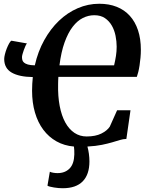

<svg xmlns="http://www.w3.org/2000/svg" viewBox="-20 -771 785 1023"><path d="M245.6 144Q252 147.5 263.7 149.4Q275.4 151.4 286.6 151.4Q326.2 151.4 350.3 127.2Q374.5 103 376 52.2Q376.5 40 375.7 29.5Q375 19 374 9.8Q322.3 5.4 281 -17.8Q239.7 -41 210.7 -79.8Q181.6 -118.7 166.3 -171.4Q150.9 -224.1 150.9 -287.6Q150.9 -306.2 151.9 -324.2Q152.8 -342.3 154.8 -360.4Q82 -361.3 42.2 -384.3Q2.4 -407.2 2.4 -457Q2.4 -466.3 6.1 -481.4Q9.8 -496.6 15.6 -511.5Q21.5 -526.4 28.1 -538.6Q34.7 -550.8 40.5 -554.2L123.5 -539.6Q119.6 -535.2 115.2 -525.1Q110.8 -515.1 106.7 -503.9Q102.5 -492.7 99.9 -482.4Q97.2 -472.2 97.2 -467.3Q97.2 -459 99.1 -451.2Q101.1 -443.4 108.2 -437.3Q115.2 -431.2 128.9 -427.2Q142.6 -423.3 165.5 -422.9Q182.1 -496.6 215.6 -556.9Q249 -617.2 294.2 -660.4Q339.4 -703.6 394.3 -727.3Q449.2 -751 508.8 -751Q561 -751 602.1 -734.6Q643.1 -718.3 671.6 -686.8Q700.2 -655.3 715.3 -609.9Q730.5 -564.5 730.5 -505.9Q730.5 -484.4 728.5 -463.1Q726.6 -441.9 723.6 -422.6Q720.7 -403.3 716.8 -387.5Q712.9 -371.6 709 -361.3H291Q290.5 -351.6 290 -342Q289.6 -332.5 289.6 -322.8Q288.1 -257.8 298.1 -206.1Q308.1 -154.3 327.9 -118.4Q347.7 -82.5 376.5 -63.2Q405.3 -43.9 441.4 -43.9Q488.8 -43.9 519.8 -59.3Q550.8 -74.7 564.9 -96.2L604 -183.6H675.3L653.3 -30.8Q635.7 -30.3 618.4 -24.9Q601.1 -19.5 577.9 -12.7Q554.7 -5.9 522.9 0.7Q491.2 7.3 445.8 9.8Q450.7 26.9 453.6 48.1Q456.5 69.3 456.5 88.9Q456.5 158.7 420.7 195.3Q384.8 231.9 314.5 231.9Q304.7 231.9 292.2 231Q279.8 230 268.1 228Q256.3 226.1 246.6 223.6Q236.8 221.2 232.9 218.3ZM587.9 -422.9Q594.2 -449.7 597.9 -473.4Q601.6 -497.1 601.6 -522.5Q601.6 -550.3 595.7 -580.1Q589.8 -609.9 575.9 -634.3Q562 -658.7 539.3 -674.3Q516.6 -689.9 482.4 -689.9Q450.7 -689.9 421.1 -675Q391.6 -660.2 366.9 -627.9Q342.3 -595.7 324 -544.9Q305.7 -494.1 296.9 -422.9Z"/></svg>

Font: Merriweather Bold
Style: Italic
Weight: 700
Italic angle: -7°
Designer: Eben Sorkin ( eben@eyebytes.com )
Foundry: Eben Sorkin ( eben@eyebytes.com )
Version: Version 1.5; ttfautohint (v0.97) -l 13 -r 13 -G 200 -x 24 -f